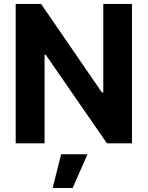

<svg xmlns="http://www.w3.org/2000/svg" viewBox="-20 -727 749 974"><path d="M649.4 0H522.5L211.9 -449.2H206.1V0H59.6V-707H188.5L497.1 -257.8H503.9V-707H649.4ZM290 55.7H423.8L348.6 226.6H247.1Z"/></svg>

Font: WEMIX Pretendard
Style: Bold
Weight: 700
Designer: Base glyphs from Inter by Rasmus Andersson; Hangeul glyphs from Noto Sans CJK(Source Han Sans) by Jang Soo-young and Kan
Foundry: Kil Hyung-jin
Version: Version 1.000